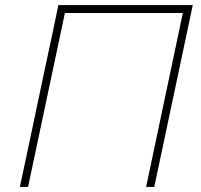

<svg xmlns="http://www.w3.org/2000/svg" viewBox="-20 -733 787 753"><path d="M58 0Q71 -60 82.8 -116.5Q94.5 -173 108.5 -238L158 -472.5Q172.5 -539.5 184.5 -596.2Q196.5 -653 209 -713H736Q723.5 -654.5 711.5 -597Q699.5 -539.5 685 -472L635.5 -238.5Q621.5 -173 609.8 -116.8Q598 -60.5 585 0H553Q566 -60.5 577.8 -117Q589.5 -173.5 603.5 -239L653 -473Q665 -529.5 675.5 -579.8Q686 -630 697 -682H234.5Q223.5 -630 213 -579.8Q202.5 -529.5 190 -472L140.5 -238Q126.5 -173 114.8 -116.5Q103 -60 90 0Z"/></svg>

Font: Commissioner Thin
Style: Italic
Weight: 100
Italic angle: -12°
Designer: Kostas Bartsokas
Foundry: Kostas Bartsokas
Version: Version 1.000; ttfautohint (v1.8.3)